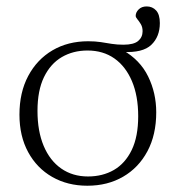

<svg xmlns="http://www.w3.org/2000/svg" viewBox="-20 -582 565 612"><path d="M260.5 -19.5Q307 -19.5 343 -40.2Q379 -61 399.8 -103.8Q420.5 -146.5 420.5 -211.5Q420.5 -276.5 400.5 -323.5Q380.5 -370.5 344.5 -395.8Q308.5 -421 259 -421Q213 -421 177 -400Q141 -379 120.2 -336.2Q99.5 -293.5 99.5 -228.5Q99.5 -164 119.2 -117Q139 -70 175.2 -44.8Q211.5 -19.5 260.5 -19.5ZM489.5 -508.5Q489.5 -465 462.2 -439Q435 -413 371 -416.5V-422.5Q426.5 -391 452.2 -338.2Q478 -285.5 478 -224Q478 -152.5 450 -100Q422 -47.5 372.5 -18.8Q323 10 258.5 10Q195.5 10 146.5 -18Q97.5 -46 69.8 -97Q42 -148 42 -216.5Q42 -287.5 70 -340Q98 -392.5 147.2 -421.5Q196.5 -450.5 261 -450.5Q283.5 -450.5 301.2 -447.8Q319 -445 336.2 -442.2Q353.5 -439.5 373.5 -439.5Q406.5 -439.5 420.5 -451.5Q434.5 -463.5 434.5 -482.5Q434.5 -495.5 429 -504.8Q423.5 -514 418 -520.5Q412.5 -527 412.5 -531.5Q412.5 -542.5 422 -552Q431.5 -561.5 447.5 -561.5Q466 -561.5 477.8 -548.5Q489.5 -535.5 489.5 -508.5Z"/></svg>

Font: Newsreader 16pt Light
Style: Regular
Weight: 300
Designer: Hugues Gentile
Foundry: Production Type
Version: Version 1.003